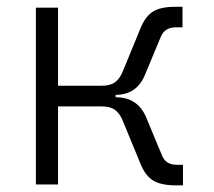

<svg xmlns="http://www.w3.org/2000/svg" viewBox="-20 -540 626 562"><path d="M85 0V-517.6H149.9V-289.1H278.8Q303.2 -289.1 317.1 -299.6Q331.1 -310.1 339.8 -332L391.6 -458Q405.8 -492.7 428.2 -506.3Q450.7 -520 490.7 -520H514.2V-460H494.6Q462.9 -460 451.2 -433.6L404.3 -320.8Q380.4 -262.7 318.4 -262.2V-255.4H318.8Q382.8 -255.4 407.7 -196.8L454.6 -84Q465.3 -57.6 498 -57.6H515.6V2.4H492.2Q452.1 2.4 429 -11.2Q405.8 -24.9 391.6 -59.6L339.8 -185.5Q331.1 -207.5 317.1 -218Q303.2 -228.5 278.8 -228.5H149.9V0Z"/></svg>

Font: Cascadia Code NF Light
Style: Regular
Weight: 300
Monospace: yes
Designer: Aaron Bell
Foundry: Saja Typeworks
Version: Version 2404.023; ttfautohint (v1.8.4)